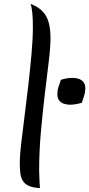

<svg xmlns="http://www.w3.org/2000/svg" viewBox="-20 -946 456 981"><path d="M81 -117Q81 -150 88 -211Q95 -272 105 -349Q115 -426 124.5 -509Q134 -592 141 -670Q148 -748 148 -809Q148 -850 145 -880.5Q142 -911 136 -926Q174 -912 196.5 -889Q219 -866 228.5 -832Q238 -798 238 -751Q238 -705 229 -631Q220 -557 209 -465Q198 -373 189 -273Q180 -173 180 -75Q180 -52 181.5 -29.5Q183 -7 184 15Q147 13 126 3Q105 -7 95.5 -24Q86 -41 83.5 -64.5Q81 -88 81 -117ZM398 -421Q385 -417 369 -414Q353 -411 338 -411Q323 -411 308 -415.5Q293 -420 283 -432Q273 -444 273 -465Q273 -484 279 -502Q285 -520 291 -538Q305 -543 320.5 -545.5Q336 -548 351 -548Q367 -548 381.5 -543.5Q396 -539 406 -527Q416 -515 416 -494Q416 -475 410 -457Q404 -439 398 -421Z"/></svg>

Font: Merienda
Style: Regular
Weight: 400
Designer: Eduardo Rodriguez Tunni
Foundry: Eduardo Rodriguez Tunni
Version: Version 2.001